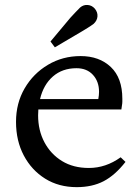

<svg xmlns="http://www.w3.org/2000/svg" viewBox="-20 -761 577 791"><path d="M296 10Q222 10 166 -25Q110 -60 78 -120.5Q46 -181 46 -259Q46 -336 81.5 -397Q117 -458 177.5 -494Q238 -530 312 -530Q389 -530 436.5 -485Q484 -440 484 -354Q484 -348 484 -341.5Q484 -335 482 -324L480 -310H138Q137 -298 137 -286Q137 -224 163 -175Q189 -126 235.5 -97.5Q282 -69 346 -69Q416 -69 477 -113L497 -94Q454 -39 407 -14.5Q360 10 296 10ZM295 -480Q237 -480 198 -446Q159 -412 145 -353H385Q388 -369 388 -383Q388 -425 363 -452.5Q338 -480 295 -480ZM206 -566 188 -590 270 -688Q281 -700 290.5 -710Q300 -720 310 -730Q324 -742 341.5 -740.5Q359 -739 371 -725Q383 -710 381.5 -693Q380 -676 366 -663Q354 -654 342.5 -647Q331 -640 318 -632Z"/></svg>

Font: Hedvig Letters Serif 14pt
Style: Regular
Weight: 400
Designer: Alexander Örn & Tor Weibull
Foundry: Kanon Foundry
Version: Version 1.000; ttfautohint (v1.8.4.7-5d5b)